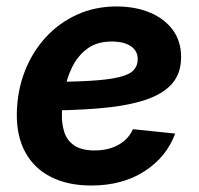

<svg xmlns="http://www.w3.org/2000/svg" viewBox="-20 -569 623 601"><path d="M265.6 11.7Q192.9 11.7 139.9 -14.9Q86.9 -41.5 59.1 -92.5Q31.2 -143.6 32.7 -216.3Q34.2 -285.2 57.4 -345.2Q80.6 -405.3 122.3 -451.2Q164.1 -497.1 220.7 -522.9Q277.3 -548.8 344.7 -548.8Q402.8 -548.8 448.5 -530Q494.1 -511.2 520.5 -475.8Q546.9 -440.4 546.9 -390.1Q546.9 -338.4 517.1 -305.4Q487.3 -272.5 429.2 -254.4Q371.1 -236.3 286.4 -229.5Q201.7 -222.7 91.8 -222.7L106.9 -312.5Q200.2 -312.5 259.8 -315.9Q319.3 -319.3 352.3 -327.4Q385.3 -335.4 398.2 -349.4Q411.1 -363.3 411.1 -383.8Q411.1 -409.7 389.6 -424.3Q368.2 -439 330.1 -439Q282.7 -439 252.4 -416Q222.2 -393.1 205.3 -357.9Q188.5 -322.8 181.4 -283.9Q174.3 -245.1 173.8 -212.9Q172.9 -180.7 181.6 -154.5Q190.4 -128.4 213.1 -113.3Q235.8 -98.1 276.4 -98.1Q319.8 -98.1 351.3 -116Q382.8 -133.8 396 -164.6L528.3 -150.9Q501.5 -77.6 432.4 -33Q363.3 11.7 265.6 11.7Z"/></svg>

Font: Inter 18pt
Style: Bold Italic
Weight: 700
Italic angle: -9.3988°
Designer: Rasmus Andersson
Foundry: rsms
Version: Version 4.001;git-66647c0bb